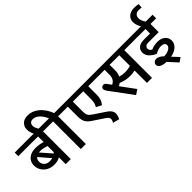

<svg xmlns="http://www.w3.org/2000/svg" viewBox="7 -1739 2719 2719"><g transform="rotate(-45 1366.0 -379.5)"><path d="M380.9 0V-136.7Q331.5 -107.4 263.7 -107.4Q168 -107.4 107.9 -165.3Q47.9 -223.1 47.9 -306.2Q47.9 -375 98.4 -419.9Q148.9 -464.8 234.4 -464.8Q314 -464.8 380.9 -442.4V-554.7H-14.6V-626.5H606.4V-554.7H481.9V0ZM258.3 -387.2Q240.7 -387.2 228.5 -385.3L366.7 -227.1Q376.5 -234.9 380.9 -239.7V-362.8Q314 -387.2 258.3 -387.2ZM251.5 -188Q280.3 -188 305.7 -195.3L165.5 -357.9Q138.2 -332 138.2 -290.5Q138.2 -245.6 168.9 -216.8Q199.7 -188 251.5 -188Z M682.6 0V-554.7H577.1V-626.5H671.9Q637.7 -702.6 593.3 -741.9Q548.8 -781.2 499.5 -781.2Q467.3 -781.2 450 -762.9Q432.6 -744.6 432.6 -714.8Q432.6 -667 476.1 -613.3H372.6Q337.4 -674.8 337.4 -736.8Q337.4 -792 376 -831.1Q414.6 -870.1 484.4 -870.1Q578.1 -870.1 654.3 -806.9Q730.5 -743.7 777.3 -626.5H908.2V-554.7H783.7V0Z M1365.2 85.4 1269 60.1Q1288.1 26.4 1288.1 0.5Q1288.1 -29.8 1245.6 -58.1L1069.8 -175.3Q1017.1 -210.9 997.1 -251.2Q977.1 -291.5 977.1 -359.4V-554.7H878.9V-626.5H1499.5V-554.7H1386.7V-381.3Q1386.7 -332.5 1374.8 -297.4Q1362.8 -262.2 1334 -227.1L1253.4 -268.6Q1271 -298.8 1278.3 -327.6Q1285.6 -356.4 1285.6 -400.9V-554.7H1078.1V-351.6Q1078.1 -304.7 1092 -280.3Q1106 -255.9 1146 -229L1322.8 -110.4Q1391.6 -64 1391.6 -4.9Q1391.6 36.1 1365.2 85.4Z M1892.1 -325.2Q1955.1 -325.2 2007.8 -341.8V-554.7H1815.4V-443.8Q1815.4 -385.7 1792.5 -341.3Q1845.2 -325.2 1892.1 -325.2ZM1850.1 -35.2 1777.3 13.7 1530.3 -320.8Q1506.3 -353 1506.3 -376.5Q1506.3 -394 1518.6 -406.2Q1530.8 -418.5 1550.3 -418.5Q1576.7 -418.5 1596.2 -391.6L1641.1 -330.1Q1679.2 -348.1 1697 -379.9Q1714.8 -411.6 1714.8 -460V-554.7H1470.2V-626.5H2233.4V-554.7H2108.9V0H2007.8V-248Q1962.9 -236.8 1908.7 -236.8Q1821.8 -236.8 1733.9 -272.5Q1714.8 -258.3 1693.4 -248.5Z M2539.1 122.1 2414.6 -14.2Q2344.2 -16.6 2310.8 -38.6Q2277.3 -60.5 2277.3 -89.8Q2277.3 -113.8 2295.7 -131.3Q2314 -148.9 2341.8 -148.9Q2391.6 -148.9 2447.3 -93.3Q2516.1 -97.2 2552.7 -121.3Q2589.4 -145.5 2589.4 -176.3Q2589.4 -200.7 2570.1 -214.8Q2550.8 -229 2514.2 -229Q2463.9 -229 2400.9 -193.4H2395Q2264.2 -254.4 2264.2 -350.6Q2264.2 -399.9 2301 -431.9Q2337.9 -463.9 2413.1 -463.9H2532.7V-554.7H2204.1V-626.5H2514.6Q2475.6 -688 2475.6 -751Q2475.6 -807.6 2517.6 -844.5Q2559.6 -881.3 2635.3 -881.3Q2679.2 -881.3 2713.9 -871.6L2708.5 -806.6Q2680.2 -812.5 2652.3 -812.5Q2613.8 -812.5 2591.6 -790Q2569.3 -767.6 2569.3 -732.9Q2569.3 -683.6 2609.4 -626.5H2747.1V-554.7H2633.8V-391.1H2423.8Q2390.6 -391.1 2373 -376Q2355.5 -360.8 2355.5 -337.4Q2355.5 -303.2 2393.6 -280.3Q2456.5 -307.1 2521 -307.1Q2594.7 -307.1 2637.9 -270.5Q2681.2 -233.9 2681.2 -175.8Q2681.2 -120.6 2636.5 -77.6Q2591.8 -34.7 2511.7 -21L2603.5 77.6Z"/></g></svg>

Font: Khula Semibold
Style: Regular
Weight: 600
Designer: Erin McLaughlin, Steve Matteson
Version: Version 1.000;PS 1.0;hotconv 1.0.72;makeotf.lib2.5.5900